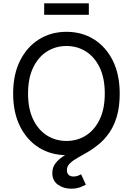

<svg xmlns="http://www.w3.org/2000/svg" viewBox="-20 -930 805 1163"><path d="M382.8 9.8Q289.6 9.8 216.6 -35.4Q143.6 -80.6 101.6 -164.3Q59.6 -248 59.6 -363.3Q59.6 -479 101.6 -562.7Q143.6 -646.5 216.6 -691.9Q289.6 -737.3 382.8 -737.3Q476.1 -737.3 548.8 -691.9Q621.6 -646.5 663.3 -562.7Q705.1 -479 705.1 -363.3Q705.1 -248 663.3 -164.3Q621.6 -80.6 548.8 -35.4Q476.1 9.8 382.8 9.8ZM382.8 -76.2Q447.8 -76.2 500.2 -109.1Q552.7 -142.1 583.7 -206.3Q614.7 -270.5 614.7 -363.3Q614.7 -457 583.7 -521.2Q552.7 -585.4 500.2 -618.4Q447.8 -651.4 382.8 -651.4Q317.4 -651.4 264.6 -618.2Q211.9 -585 180.9 -520.8Q149.9 -456.5 149.9 -363.3Q149.9 -270.5 180.9 -206.5Q211.9 -142.6 264.6 -109.4Q317.4 -76.2 382.8 -76.2ZM411.6 212.9Q364.3 212.9 330.6 188.5Q296.9 164.1 296.9 118.2Q296.9 83 316.9 57.9Q336.9 32.7 370.1 12Q403.3 -8.8 443.1 -30.3Q482.9 -51.8 522.5 -78.9Q562 -106 595.2 -143.8Q628.4 -181.6 648.4 -235.1Q668.5 -288.6 668.5 -363.3H705.1Q705.1 -282.7 687.7 -224.6Q670.4 -166.5 641.8 -125.7Q613.3 -85 579.3 -56.9Q545.4 -28.8 511.2 -9Q477.1 10.7 448.5 26.9Q419.9 43 402.6 60.3Q385.3 77.6 385.3 100.6Q385.3 118.7 395.3 128.9Q405.3 139.2 425.8 139.2Q439.5 139.2 450.7 135Q461.9 130.9 471.2 125.5L500 188.5Q485.4 196.8 463.6 204.8Q441.9 212.9 411.6 212.9ZM518.1 -909.7V-840.3H247.6V-909.7Z"/></svg>

Font: Atlassian Sans
Style: Regular
Weight: 400
Designer: Rasmus Andersson
Foundry: Modifications by Atlassian Pty Ltd, manufactured by rsms
Version: Version 4.001;git-9221beed3